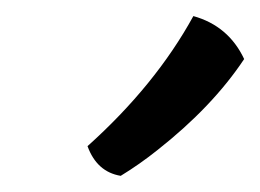

<svg xmlns="http://www.w3.org/2000/svg" viewBox="-20 -796 325 240"><path d="M130.9 -576.2Q101.1 -581.1 89.4 -613.3Q174.3 -689.5 221.7 -775.9Q265.6 -763.7 285.2 -722.2Q245.6 -662.6 176.8 -608.4Q154.8 -590.8 130.9 -576.2Z"/></svg>

Font: Trykker
Style: Regular
Weight: 400
Designer: Magnus Gaarde
Foundry: Magnus Gaarde
Version: Version 1.001